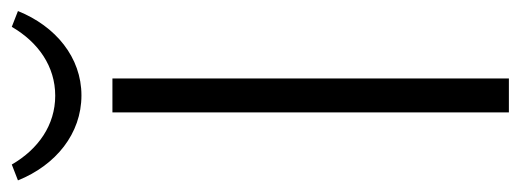

<svg xmlns="http://www.w3.org/2000/svg" viewBox="-322 -608 918 339"><g transform="rotate(-90 137.5 -439.0)"><path d="M138.1 -754.7C205.1 -754.7 260.2 -800.2 287 -866.8L259.1 -877.7C231.8 -830.7 189.1 -801 137.5 -801C85.9 -801 43.2 -830.7 16 -877.7L-12 -866.8C14.9 -800 70.5 -754.7 138.1 -754.7ZM108 0H168V-700H108Z"/></g></svg>

Font: Resamitz
Style: Regular
Weight: 500
Designer: gluk
Foundry: gluk
Version: Version 0.047